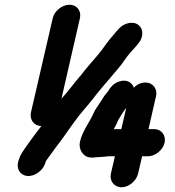

<svg xmlns="http://www.w3.org/2000/svg" viewBox="-20 -714 740 812"><path d="M274 -694C243 -694 210 -668 203 -637L111 -239C104 -208 124 -181 155 -181C140 -161 125 -143 112 -124C98 -103 69 -68 62 -45L58 -34C47 -1 65 26 93 30C125 34 159 9 170 -20L173 -30C175 -33 176 -36 180 -41C197 -65 209 -81 226 -104C247 -130 275 -173 297 -202C322 -237 343 -258 370 -292C394 -324 419 -353 444 -382C465 -408 492 -436 509 -463C518 -477 544 -507 555 -518L564 -529C589 -557 586 -593 566 -608C542 -627 504 -616 483 -593L473 -582C466 -574 457 -563 446 -550C424 -523 416 -508 395 -483C372 -456 346 -427 323 -397C296 -367 267 -325 240 -297L318 -637C325 -668 305 -694 274 -694ZM419 -51 437 -53H466L449 20C442 51 463 78 494 78C525 78 557 51 564 20L581 -53H605C636 -53 669 -79 676 -110C683 -141 663 -168 632 -168H608L640 -308C647 -338 626 -365 596 -365C577 -365 560 -358 546 -343C540 -364 515 -382 480 -368C460 -360 448 -347 437 -328L429 -318C415 -302 414 -295 401 -277C391 -263 382 -249 376 -236C359 -197 328 -159 318 -114C315 -99 317 -84 326 -70C339 -51 356 -44 387 -49C394 -49 412 -51 419 -51ZM493 -168H461C469 -181 474 -193 481 -208C490 -224 505 -247 514 -258Z"/></svg>

Font: Electronic
Style: UltHvIt
Weight: 900
Version: Version 1.011